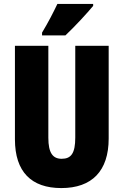

<svg xmlns="http://www.w3.org/2000/svg" viewBox="-20 -947 628 977"><path d="M454 -917V-927H272C251 -883 226 -834 194 -781V-767H313C363 -814 426 -883 454 -917ZM533 -242V-714H363V-247C363 -167 342 -139 294 -139C249 -139 226 -168 226 -246V-714H56V-238C56 -72 140 10 292 10C448 10 533 -77 533 -242Z"/></svg>

Font: Noto Sans Lao ExtraCondensed Black
Style: Regular
Weight: 900
Width: 2
Designer: Monotype Design Team
Foundry: Monotype Imaging Inc.
Version: Version 2.003